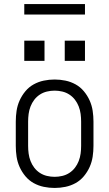

<svg xmlns="http://www.w3.org/2000/svg" viewBox="-20 -921 540 949"><path d="M250 8Q223 8 196.5 2.5Q170 -3 146.5 -16Q123 -29 105.5 -50Q88 -71 77 -95.5Q66 -120 62 -146.5Q58 -173 58 -200V-320Q58 -347 62 -373.5Q66 -400 77 -424.5Q88 -449 105.5 -470Q123 -491 146.5 -504Q170 -517 196.5 -522.5Q223 -528 250 -528Q277 -528 303.5 -522.5Q330 -517 353.5 -504Q377 -491 394.5 -470Q412 -449 423 -424.5Q434 -400 438 -373.5Q442 -347 442 -320V-200Q442 -173 438 -146.5Q434 -120 423 -95.5Q412 -71 394.5 -50Q377 -29 353.5 -16Q330 -3 303.5 2.5Q277 8 250 8ZM250 -47Q269 -47 288 -51.5Q307 -56 323 -66.5Q339 -77 350.5 -92Q362 -107 369 -125Q376 -143 378.5 -162Q381 -181 381 -200V-320Q381 -339 378.5 -358Q376 -377 369 -395Q362 -413 350.5 -428Q339 -443 323 -453.5Q307 -464 288 -468.5Q269 -473 250 -473Q231 -473 212 -468.5Q193 -464 177 -453.5Q161 -443 149.5 -428Q138 -413 131 -395Q124 -377 121.5 -358Q119 -339 119 -320V-200Q119 -181 121.5 -162Q124 -143 131 -125Q138 -107 149.5 -92Q161 -77 177 -66.5Q193 -56 212 -51.5Q231 -47 250 -47ZM300 -620V-720H400V-620ZM100 -620V-720H200V-620ZM100 -849V-901H400V-849Z"/></svg>

Font: Iosevka Fixed SS04 Light
Style: Regular
Weight: 300
Monospace: yes
Designer: Belleve Invis
Foundry: Belleve Invis
Version: Version 32.5.0